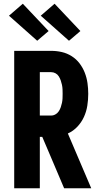

<svg xmlns="http://www.w3.org/2000/svg" viewBox="-20 -1007 540 1027"><path d="M56 0V-735H254Q283 -735 311 -728.5Q339 -722 363.5 -706.5Q388 -691 405.5 -668Q423 -645 433.5 -618Q444 -591 448 -562.5Q452 -534 452 -505Q452 -473 447 -441.5Q442 -410 429 -381.5Q416 -353 394 -329.5Q372 -306 343 -293L468 0H323L244 -186L206 -275H193V0ZM254 -389Q266 -389 277 -395.5Q288 -402 294.5 -412Q301 -422 305 -433.5Q309 -445 311.5 -457Q314 -469 314.5 -481Q315 -493 315 -505Q315 -517 314.5 -529Q314 -541 311.5 -553Q309 -565 305 -576.5Q301 -588 294.5 -598.5Q288 -609 277 -615Q266 -621 254 -621H193V-389ZM349 -789 198 -923 272 -987 410 -841 375 -811ZM179 -789 28 -923 102 -987 240 -841Z"/></svg>

Font: Iosevka SS18 Heavy
Style: Regular
Weight: 900
Monospace: yes
Designer: Belleve Invis
Foundry: Belleve Invis
Version: Version 25.1.1; ttfautohint (v1.8.4)